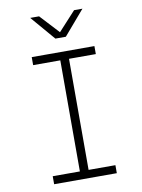

<svg xmlns="http://www.w3.org/2000/svg" viewBox="-101 -1018 802 1086"><g transform="rotate(-10 300.0 -475.0)"><path d="M270 -810H330L450 -950H402L302 -841L201 -950H150ZM120 0H480V-46H326V-684H480V-730H120V-684H276V-46H120Z"/></g></svg>

Font: JetBrains Mono Thin
Style: Regular
Weight: 100
Monospace: yes
Designer: Philipp Nurullin, Konstantin Bulenkov
Foundry: JetBrains
Version: Version 2.305